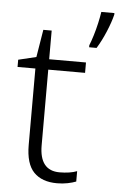

<svg xmlns="http://www.w3.org/2000/svg" viewBox="-54 -891 527 847"><g transform="rotate(5 209.0 -468.0)"><path d="M238 -132Q260 -132 280 -135Q300 -138 315 -144V-98Q300 -92 278 -87.5Q256 -83 231 -83Q164 -83 128 -120Q92 -157 92 -241V-579H13V-611L92 -630L112 -752H149V-625H312V-579H149V-244Q149 -132 238 -132ZM418 -846Q410 -813 392 -770Q374 -727 353 -693H320V-702Q327 -719 335.5 -746.5Q344 -774 350.5 -803Q357 -832 360 -853H418Z"/></g></svg>

Font: Noto Sans Kannada UI Light
Style: Regular
Weight: 300
Designer: Jelle Bosma - Monotype Design Team
Foundry: Monotype Imaging Inc.
Version: Version 2.005; ttfautohint (v1.8.4.7-5d5b)